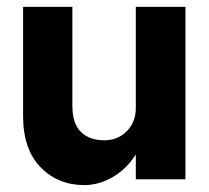

<svg xmlns="http://www.w3.org/2000/svg" viewBox="-20 -520 605 557"><path d="M190 -213Q190 -161 215 -137Q240 -113 282 -113Q322 -113 348 -139.5Q374 -166 374 -207V-500H518V0H374V-72Q347 -29 306.5 -6Q266 17 225 17Q148 17 97.5 -35Q47 -87 47 -183V-500H190Z"/></svg>

Font: Overused Grotesk
Style: Bold
Weight: 700
Version: Version 0.003